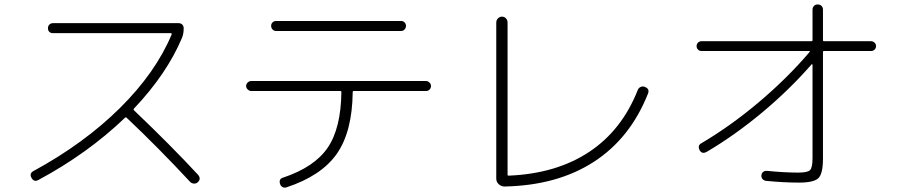

<svg xmlns="http://www.w3.org/2000/svg" viewBox="-20 -812 4040 862"><path d="M152.3 -3.9Q132.8 6.8 121.6 -13.2Q110.4 -33.2 129.9 -43.9Q356.4 -167 517.6 -326.2Q678.7 -485.4 751 -658.2Q752 -659.2 750.5 -661.1Q749 -663.1 747.1 -663.1H217.8Q208 -663.1 201.7 -668.9Q195.3 -674.8 195.3 -685.1Q195.3 -695.3 201.7 -701.7Q208 -708 217.8 -708H782.2Q792 -708 798.3 -701.7Q804.7 -695.3 804.7 -684.6Q804.7 -660.2 796.9 -641.6Q728.5 -479.5 581.1 -324.2Q578.1 -320.3 582 -316.4Q745.1 -161.1 868.2 -28.3Q884.8 -9.8 868.2 5.9Q861.3 12.7 851.1 12.2Q840.8 11.7 834 4.9Q689.5 -150.4 548.8 -283.2Q544.9 -287.1 541 -283.2Q374 -123 152.3 -3.9Z M1218.8 -717.8H1781.2Q1790 -717.8 1796.4 -711.4Q1802.7 -705.1 1802.7 -695.8Q1802.7 -686.5 1796.4 -679.7Q1790 -672.9 1781.2 -672.9H1218.8Q1210 -672.9 1203.6 -679.7Q1197.3 -686.5 1197.3 -695.8Q1197.3 -705.1 1203.6 -711.4Q1210 -717.8 1218.8 -717.8ZM1108.4 -403.3Q1099.6 -403.3 1092.3 -410.2Q1085 -417 1085 -425.8Q1085 -434.6 1091.8 -441.4Q1098.6 -448.2 1108.4 -448.2H1892.6Q1901.4 -448.2 1908.2 -441.4Q1915 -434.6 1915 -425.8Q1915 -417 1908.7 -410.2Q1902.3 -403.3 1892.6 -403.3H1568.4Q1563.5 -403.3 1563.5 -398.4Q1561.5 -220.7 1492.2 -121.6Q1422.9 -22.5 1265.6 29.3Q1256.8 32.2 1248.5 27.8Q1240.2 23.4 1237.3 13.7Q1230.5 -8.8 1251 -14.6Q1391.6 -61.5 1451.2 -148.9Q1510.7 -236.3 1512.7 -398.4Q1512.7 -403.3 1507.8 -403.3Z M2245.1 25.4Q2230.5 25.4 2219.2 15.1Q2208 4.9 2208 -9.8V-710.9Q2208 -721.7 2215.8 -729.5Q2223.6 -737.3 2233.9 -737.3Q2244.1 -737.3 2251.5 -729.5Q2258.8 -721.7 2258.8 -710.9V-27.3Q2258.8 -23.4 2263.7 -23.4Q2477.5 -32.2 2625 -129.9Q2772.5 -227.5 2843.8 -409.2Q2847.7 -418 2856.9 -421.9Q2866.2 -425.8 2875 -421.9Q2898.4 -413.1 2888.7 -390.6Q2809.6 -191.4 2646 -85.4Q2482.4 20.5 2245.1 25.4Z M3128.9 -583Q3120.1 -583 3113.8 -589.4Q3107.4 -595.7 3107.4 -605Q3107.4 -614.3 3113.8 -620.6Q3120.1 -627 3128.9 -627H3623Q3627.9 -627 3627.9 -631.8V-768.6Q3627.9 -778.3 3634.3 -785.2Q3640.6 -792 3650.9 -792Q3661.1 -792 3668 -785.6Q3674.8 -779.3 3674.8 -768.6V-631.8Q3674.8 -627 3679.7 -627H3890.6Q3899.4 -627 3906.2 -620.6Q3913.1 -614.3 3913.1 -605Q3913.1 -595.7 3906.7 -589.4Q3900.4 -583 3890.6 -583H3679.7Q3674.8 -583 3674.8 -578.1V-100.6Q3674.8 -32.2 3654.3 -12.2Q3633.8 7.8 3567.4 7.8Q3497.1 7.8 3419.9 0Q3410.2 -1 3403.8 -7.8Q3397.5 -14.6 3398.4 -24.9Q3399.4 -35.2 3406.7 -40.5Q3414.1 -45.9 3423.8 -44.9Q3501 -37.1 3563.5 -37.1Q3605.5 -37.1 3616.7 -48.3Q3627.9 -59.6 3627.9 -101.6V-521.5Q3627.9 -522.5 3626.5 -523.4Q3625 -524.4 3624 -523.4Q3524.4 -409.2 3401.4 -306.6Q3278.3 -204.1 3152.3 -129.9Q3130.9 -119.1 3121.1 -137.7Q3110.4 -159.2 3128.9 -168.9Q3259.8 -246.1 3387.2 -353.5Q3514.6 -460.9 3615.2 -579.1Q3617.2 -583 3613.3 -583Z"/></svg>

Font: Rounded-L Mgen+ 1m light
Style: Regular
Weight: 200
Designer: [Source Han Sans]
Ryoko NISHIZUKA  (kana & ideographs); Paul D. Hunt (Latin, Greek & Cyrillic); Wenlong ZHANG  (bopomofo
Version: Version 1.059.20150602